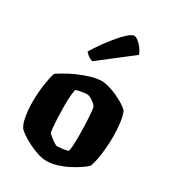

<svg xmlns="http://www.w3.org/2000/svg" viewBox="-190 -888 889 990"><g transform="rotate(30 255.0 -393.0)"><path d="M244 0Q218 0 188 -10Q158 -20 130 -34.5Q102 -49 82.5 -63Q63 -77 57 -85Q43 -106 36.5 -146Q30 -186 30 -229Q30 -284 37.5 -334Q45 -384 54 -409Q67 -418 93.5 -433.5Q120 -449 154 -464Q188 -479 223 -489.5Q258 -500 287 -500Q305 -500 330 -493Q355 -486 381 -474Q407 -462 428 -449Q449 -436 459 -424Q470 -401 475 -361.5Q480 -322 480 -281Q480 -226 473 -174.5Q466 -123 455 -94Q444 -82 421 -66.5Q398 -51 368.5 -35.5Q339 -20 306.5 -10Q274 0 244 0ZM255 -93Q263 -93 284.5 -95.5Q306 -98 318 -103Q322 -112 323.5 -137.5Q325 -163 325 -194Q325 -228 323.5 -266Q322 -304 319.5 -332.5Q317 -361 314 -365Q311 -371 300.5 -380Q290 -389 277.5 -396Q265 -403 254 -403Q243 -403 222.5 -399.5Q202 -396 191 -392Q187 -383 184.5 -356Q182 -329 182 -296Q182 -262 183.5 -226.5Q185 -191 187.5 -165.5Q190 -140 192 -136Q194 -133 206.5 -122.5Q219 -112 233.5 -102.5Q248 -93 255 -93ZM192 -564Q176 -568 163.5 -578Q151 -588 146 -595Q182 -653 215.5 -695.5Q249 -738 275 -762Q301 -786 314 -786Q324 -786 338 -775.5Q352 -765 365 -748Q378 -731 384 -712Z"/></g></svg>

Font: Texturina 72pt Black
Style: Regular
Weight: 900
Designer: Guillermo Torres Carreño
Foundry: Omnibus-Type
Version: Version 1.002; ttfautohint (v1.8.3)